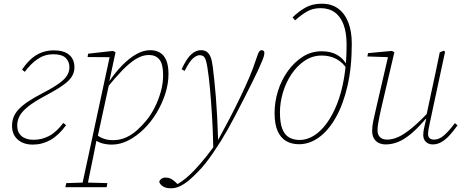

<svg xmlns="http://www.w3.org/2000/svg" viewBox="-20 -769 2502 1037"><path d="M157 12Q107 12 76 -15Q45 -42 45 -89Q45 -113 52.5 -134Q60 -155 78.5 -176Q97 -197 129.5 -219Q162 -241 212 -267Q270 -297 301 -320Q332 -343 343.5 -363.5Q355 -384 355 -405Q355 -437 334.5 -456.5Q314 -476 267 -476Q222 -476 184 -450.5Q146 -425 114 -381L99 -393Q122 -427 148 -450.5Q174 -474 205 -485.5Q236 -497 271 -497Q325 -497 353.5 -473Q382 -449 382 -405Q382 -385 374 -367Q366 -349 348 -331.5Q330 -314 300 -295Q270 -276 225 -252Q163 -219 130 -192Q97 -165 85 -141Q73 -117 73 -91Q73 -54 96.5 -34Q120 -14 161 -14Q206 -14 245 -34.5Q284 -55 322 -105L337 -93Q297 -38 252.5 -13Q208 12 157 12Z M333 242 338 220 435 217H448L560 220L556 242ZM421 242 575 -474 580 -460 453 -461 456 -479 590 -494 604 -487 570 -328H572L506 -24L503 -20Q493 33 483.5 78Q474 123 466 163Q458 203 450 242ZM584 12Q556 12 531.5 5Q507 -2 489 -17L495 -46Q517 -28 540 -20Q563 -12 591 -12Q629 -12 661.5 -27Q694 -42 721.5 -67Q749 -92 771 -119Q795 -148 815 -187.5Q835 -227 848 -272Q861 -317 861 -363Q861 -423 841 -447.5Q821 -472 784 -472Q749 -472 713.5 -450Q678 -428 639 -387.5Q600 -347 554 -290L550 -325H567Q601 -376 639 -415Q677 -454 715.5 -476Q754 -498 791 -498Q820 -498 842.5 -485.5Q865 -473 877.5 -444.5Q890 -416 890 -369Q890 -316 872.5 -262Q855 -208 825.5 -159Q796 -110 756.5 -71.5Q717 -33 673 -10.5Q629 12 584 12Z M904 248Q876 248 860 237.5Q844 227 840 213Q843 203 852 196.5Q861 190 876 190Q890 190 902 196Q914 202 926 213L942 228L935 229H940L931 230Q950 219 966.5 207Q983 195 999.5 180Q1016 165 1034 146Q1064 114 1096 74Q1128 34 1157 -11Q1190 -71 1221 -130.5Q1252 -190 1279 -246.5Q1306 -303 1326.5 -351Q1347 -399 1358 -434Q1367 -460 1372 -474Q1377 -488 1382 -493Q1387 -498 1393 -498Q1400 -498 1404 -494Q1408 -490 1408 -483Q1408 -478 1406 -469Q1404 -460 1398 -445Q1389 -423 1376.5 -395.5Q1364 -368 1343 -326Q1319 -278 1296 -233Q1273 -188 1252 -147.5Q1231 -107 1211.5 -72.5Q1192 -38 1174 -9Q1152 26 1131.5 56Q1111 86 1091 111.5Q1071 137 1048 160Q1025 184 1001.5 204Q978 224 953.5 236Q929 248 904 248ZM1132 33Q1130 -64 1125 -144.5Q1120 -225 1114 -291Q1108 -357 1100 -406Q1096 -431 1091 -445.5Q1086 -460 1078 -465.5Q1070 -471 1059 -471Q1042 -471 1022.5 -454Q1003 -437 977 -386L961 -395Q987 -452 1012.5 -475Q1038 -498 1065 -498Q1084 -498 1096.5 -489.5Q1109 -481 1117 -462Q1125 -443 1129 -410Q1133 -377 1137.5 -335.5Q1142 -294 1146 -244Q1150 -194 1153 -136.5Q1156 -79 1158 -14H1169Z M1595 10Q1556 10 1526.5 -6.5Q1497 -23 1480 -60Q1463 -97 1463 -159Q1463 -219 1481.5 -278Q1500 -337 1534.5 -385Q1569 -433 1615 -462.5Q1661 -492 1717 -492Q1767 -492 1800 -473Q1833 -454 1851 -422H1862L1856 -393Q1833 -431 1797.5 -450Q1762 -469 1718 -469Q1667 -469 1625.5 -441Q1584 -413 1554 -368Q1524 -323 1508 -269Q1492 -215 1492 -162Q1492 -105 1505 -72.5Q1518 -40 1542 -26.5Q1566 -13 1598 -13Q1637 -13 1674 -35.5Q1711 -58 1743 -101Q1775 -144 1800 -206.5Q1825 -269 1838.5 -349.5Q1852 -430 1852 -527Q1852 -591 1836 -635Q1820 -679 1788.5 -702Q1757 -725 1711 -725Q1671 -725 1639.5 -707.5Q1608 -690 1574 -659L1560 -675Q1595 -709 1631.5 -729Q1668 -749 1718 -749Q1770 -749 1806 -723Q1842 -697 1861 -648.5Q1880 -600 1880 -533Q1880 -404 1856.5 -303.5Q1833 -203 1793 -133Q1753 -63 1702 -26.5Q1651 10 1595 10Z M2064 11Q2042 11 2025.5 3Q2009 -5 1999.5 -21.5Q1990 -38 1990 -62Q1990 -86 1996 -115.5Q2002 -145 2010 -178L2079 -476L2086 -460L1964 -464L1968 -482L2096 -494L2110 -487L2040 -188Q2035 -166 2030 -142.5Q2025 -119 2022 -99Q2019 -79 2019 -66Q2019 -42 2032 -28.5Q2045 -15 2072 -15Q2100 -15 2132 -29.5Q2164 -44 2204.5 -77.5Q2245 -111 2298 -167L2300 -136H2287Q2240 -80 2202 -48Q2164 -16 2130.5 -2.5Q2097 11 2064 11ZM2317 11Q2295 11 2280.5 -2.5Q2266 -16 2266 -40Q2266 -58 2270.5 -77.5Q2275 -97 2282 -127H2279L2311 -277Q2323 -329 2333.5 -381.5Q2344 -434 2355 -486L2376 -495L2384 -490L2302 -108Q2299 -93 2295.5 -76Q2292 -59 2292 -45Q2292 -30 2300.5 -22.5Q2309 -15 2325 -15Q2351 -15 2377 -37Q2403 -59 2437 -104L2451 -92Q2430 -62 2408.5 -38.5Q2387 -15 2364.5 -2Q2342 11 2317 11Z"/></svg>

Font: Source Serif 4 ExtraLight
Style: Italic
Weight: 250
Italic angle: -12°
Designer: Frank Grießhammer
Foundry: Adobe Systems Incorporated
Version: Version 4.004;hotconv 1.0.116;makeotfexe 2.5.65601